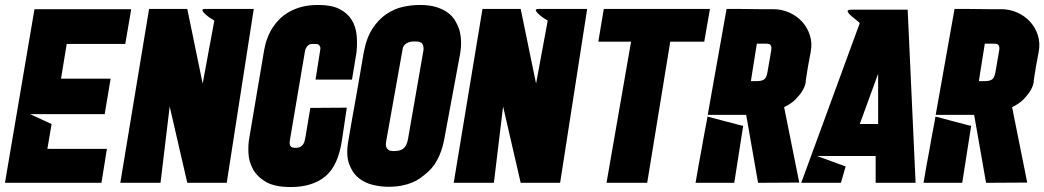

<svg xmlns="http://www.w3.org/2000/svg" viewBox="-21 -737 4210 774"><path d="M248 -560 225 -420H425L401 -277H100L187 -237L170 -137H410L388 0H149H-1L118 -700H269H508L484 -560H248Z M1002 -701 893 0H734L663 -308L656 -249L626 0H464L580 -701H734L796 -400L843 -654Q822 -666 810 -677Q799 -686 795.5 -693.5Q792 -701 806 -701Z M1269 -530Q1272 -542 1269.5 -548.5Q1267 -555 1262.5 -557.5Q1258 -560 1251.5 -560Q1245 -560 1240 -560Q1230 -560 1224 -556Q1218 -552 1215 -547Q1211 -541 1209 -534L1150 -186Q1149 -178 1147.5 -170Q1146 -162 1147 -155.5Q1148 -149 1153 -145Q1158 -141 1170 -141Q1183 -141 1190.5 -145.5Q1198 -150 1202 -156.5Q1206 -163 1207.5 -171.5Q1209 -180 1211 -188L1230 -302L1377 -303L1358 -175Q1343 -70 1291 -26.5Q1239 17 1151 17Q1086 17 1050.5 -4Q1015 -25 998.5 -55.5Q982 -86 980.5 -120.5Q979 -155 984 -181L1044 -536Q1053 -587 1079 -627Q1090 -644 1106 -660Q1122 -676 1144.5 -689Q1167 -702 1196 -709.5Q1225 -717 1263 -717Q1315 -717 1347 -701Q1379 -685 1396 -658Q1413 -631 1416.5 -596.5Q1420 -562 1416 -525L1398 -416H1251Z M1671 -717Q1710 -717 1737.5 -708.5Q1765 -700 1783.5 -686.5Q1802 -673 1813 -655Q1824 -637 1830 -619Q1843 -576 1834 -521L1769 -171Q1760 -126 1741 -91Q1722 -56 1690 -32Q1683 -26 1671 -17.5Q1659 -9 1641.5 -1.5Q1624 6 1599.5 11Q1575 16 1544 16Q1514 16 1481 8Q1448 0 1423 -21Q1398 -42 1385.5 -79Q1373 -116 1384 -174Q1388 -200 1396.5 -246.5Q1405 -293 1414 -344.5Q1423 -396 1431.5 -445Q1440 -494 1445 -524Q1456 -584 1480.5 -621.5Q1505 -659 1537 -680.5Q1569 -702 1604 -709.5Q1639 -717 1671 -717ZM1686 -534Q1688 -551 1681.5 -560.5Q1675 -570 1652 -570Q1648 -570 1641 -569.5Q1634 -569 1626.5 -566.5Q1619 -564 1612.5 -558.5Q1606 -553 1603 -544L1536 -169Q1535 -164 1534.5 -157Q1534 -150 1536.5 -143.5Q1539 -137 1545.5 -132.5Q1552 -128 1566 -128Q1592 -128 1604.5 -137.5Q1617 -147 1623 -172Z M2346 -701 2237 0H2078L2007 -308L2000 -249L1970 0H1808L1924 -701H2078L2140 -400L2187 -654Q2166 -666 2154 -677Q2143 -686 2139.5 -693.5Q2136 -701 2150 -701Z M2818 -569H2681L2588 0H2424L2523 -569H2391L2413 -701H2841L2818 -569Z M3030 -410Q3049 -410 3059 -416.5Q3069 -423 3073 -447L3088 -534Q3090 -546 3086.5 -553.5Q3083 -561 3066 -561H3030L3006 -410ZM2832 -274 2908 -701Q2935 -701 2956.5 -701Q2978 -701 2999.5 -700.5Q3021 -700 3044 -700Q3067 -700 3096 -700Q3130 -700 3160.5 -686.5Q3191 -673 3212.5 -649.5Q3234 -626 3244 -594.5Q3254 -563 3247 -527Q3240 -491 3236 -467.5Q3232 -444 3230 -430Q3227 -413 3227 -405Q3224 -388 3213 -370Q3204 -355 3186.5 -337Q3169 -319 3140 -305L3201 -1L3035 0L2987 -274ZM2831 -267Q2831 -264 2828.5 -251.5Q2826 -239 2822.5 -220Q2819 -201 2814.5 -177Q2810 -153 2806 -129Q2795 -72 2783 0H2939L2975 -230Q2975 -229 2952.5 -235Q2930 -241 2903 -248Q2871 -256 2831 -267Z M3670 0H3509V-108H3273L3388 -66L3369 0H3209L3445 -644Q3437 -652 3424.5 -661.5Q3412 -671 3404 -679Q3396 -687 3396 -692.5Q3396 -698 3412 -698H3638ZM3519 -237V-440L3445 -237Z M3949 -410Q3968 -410 3978 -416.5Q3988 -423 3992 -447L4007 -534Q4009 -546 4005.5 -553.5Q4002 -561 3985 -561H3949L3925 -410ZM3751 -274 3827 -701Q3854 -701 3875.5 -701Q3897 -701 3918.5 -700.5Q3940 -700 3963 -700Q3986 -700 4015 -700Q4049 -700 4079.5 -686.5Q4110 -673 4131.5 -649.5Q4153 -626 4163 -594.5Q4173 -563 4166 -527Q4159 -491 4155 -467.5Q4151 -444 4149 -430Q4146 -413 4146 -405Q4143 -388 4132 -370Q4123 -355 4105.5 -337Q4088 -319 4059 -305L4120 -1L3954 0L3906 -274ZM3750 -267Q3750 -264 3747.5 -251.5Q3745 -239 3741.5 -220Q3738 -201 3733.5 -177Q3729 -153 3725 -129Q3714 -72 3702 0H3858L3894 -230Q3894 -229 3871.5 -235Q3849 -241 3822 -248Q3790 -256 3750 -267Z"/></svg>

Font: Relentless
Style: Condensed Bold Italic
Weight: 700
Width: 3
Italic angle: -7°
Designer: Sparks studio
Foundry: Sparks Studio
Version: Version 1.101